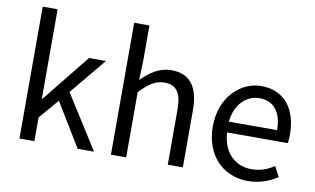

<svg xmlns="http://www.w3.org/2000/svg" viewBox="-80 -962 1874 1141"><g transform="rotate(10 856.5 -391.5)"><path d="M92 0H182V-143L284 -262L443 0H542L337 -324L518 -543H416L186 -257H182V-796H92Z M644 0H736V-394C790 -449 828 -477 884 -477C956 -477 987 -434 987 -332V0H1078V-344C1078 -482 1026 -557 912 -557C838 -557 782 -516 732 -466L736 -578V-796H644Z M1471 13C1544 13 1602 -11 1649 -42L1617 -103C1576 -76 1534 -60 1481 -60C1378 -60 1307 -134 1301 -250H1667C1669 -264 1671 -282 1671 -302C1671 -457 1593 -557 1454 -557C1330 -557 1211 -448 1211 -271C1211 -92 1326 13 1471 13ZM1300 -315C1311 -423 1379 -484 1456 -484C1541 -484 1591 -425 1591 -315Z"/></g></svg>

Font: Noto Sans KR
Style: Regular
Weight: 400
Designer: Ryoko NISHIZUKA 西塚涼子 (kana, bopomofo & ideographs); Paul D. Hunt (Latin, Greek & Cyrillic); Sandoll Communications 산돌커뮤니
Foundry: Adobe
Version: Version 2.004;hotconv 1.0.118;makeotfexe 2.5.65603